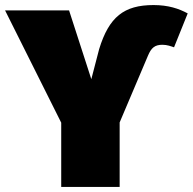

<svg xmlns="http://www.w3.org/2000/svg" viewBox="-40 -739 762 759"><path d="M202 0H433V-255L545 -519C558 -550 572 -562 602 -562C621 -562 636 -556 648 -552L702 -686C667 -705 625 -719 567 -719C450 -719 391 -672 352 -545L321 -426L233 -698H-20L202 -254Z"/></svg>

Font: Fira Sans Ultra
Style: Regular
Weight: 950
Designer: Carrois Corporate & Edenspiekermann AG
Foundry: Carrois Corporate GbR & Edenspiekermann AG
Version: Version 4.203;PS 004.203;hotconv 1.0.88;makeotf.lib2.5.64775